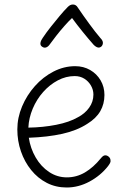

<svg xmlns="http://www.w3.org/2000/svg" viewBox="-20 -835 562 853"><path d="M276 -2Q228 -2 188 -22.5Q148 -43 118.5 -79.5Q89 -116 73 -162.5Q57 -209 57 -260Q57 -312 78 -362Q99 -412 135 -452.5Q171 -493 217.5 -517Q264 -541 314 -541Q351 -541 380.5 -524Q410 -507 427 -478Q444 -449 444 -413Q444 -373 425.5 -341Q407 -309 368 -285Q322 -255 257 -240.5Q192 -226 108 -223Q115 -176 138.5 -135.5Q162 -95 198 -71Q234 -47 277 -47Q320 -47 357.5 -69Q395 -91 429 -133Q434 -139 438.5 -142Q443 -145 448 -145Q454 -145 459.5 -141.5Q465 -138 468 -133Q471 -128 471 -122Q472 -117 469 -111Q466 -105 460 -97Q427 -55 378 -28.5Q329 -2 276 -2ZM106 -268Q171 -269 229.5 -280.5Q288 -292 326 -314Q357 -330 376 -356.5Q395 -383 395 -415Q395 -436 384 -455Q373 -474 354.5 -485.5Q336 -497 312 -497Q273 -497 237 -478Q201 -459 172 -426.5Q143 -394 125.5 -352.5Q108 -311 106 -268ZM202 -639Q194 -627 184 -624Q174 -621 164 -630Q158 -636 160 -646Q162 -656 170 -667Q186 -691 205.5 -715.5Q225 -740 244.5 -763.5Q264 -787 281 -804Q287 -810 292.5 -812.5Q298 -815 304 -815Q311 -815 316.5 -811.5Q322 -808 326 -801Q349 -767 376 -730Q403 -693 426 -666Q436 -656 437 -647Q438 -638 432 -630Q424 -622 415 -624Q406 -626 396 -636Q373 -662 347.5 -693.5Q322 -725 300 -755Q286 -742 266.5 -720Q247 -698 229.5 -675.5Q212 -653 202 -639Z"/></svg>

Font: Playpen Sans ExtraLight
Style: Regular
Weight: 250
Designer: Laura Meseguer, Veronika Burian, José Scaglione
Foundry: TypeTogether
Version: Version 1.001